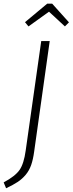

<svg xmlns="http://www.w3.org/2000/svg" viewBox="-54 -906 393 1038"><path d="M100.1 -763.2 81.1 -786.1 201.2 -886.2H228L318.8 -785.2L296.9 -763.2L210.9 -842.8ZM214.8 -684.1 130.9 -87.9Q125 -43.9 114.5 -13.9Q104 16.1 85 38.8Q65.9 61.5 42 77.4Q18.1 93.3 -21 111.8L-34.2 80.1Q28.3 46.4 51.8 12.7Q75.2 -21 85 -92.8L168.9 -684.1Z"/></svg>

Font: Fira Sans Compressed ExtraLight
Style: Italic
Weight: 250
Width: 3
Italic angle: -8°
Designer: Carrois Corporate & Edenspiekermann AG
Foundry: Carrois Corporate GbR & Edenspiekermann AG
Version: Version 4.203;PS 004.203;hotconv 1.0.88;makeotf.lib2.5.64775